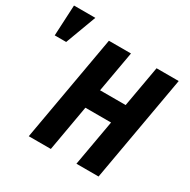

<svg xmlns="http://www.w3.org/2000/svg" viewBox="-327 -968 1122 1134"><g transform="rotate(30 233.5 -401.0)"><path d="M142 -725H292.5L243 -445.5H417.5L467 -725H618L490 0H339L394.5 -313H219.5L164.5 0H14ZM5 -802 -73 -592.5H-151L-140.5 -802Z"/></g></svg>

Font: JuliaMono ExtraBold
Style: Italic
Weight: 800
Italic angle: -9°
Monospace: yes
Designer: cormullion
Foundry: corm
Version: Version 0.057; ttfautohint (v1.8.4)